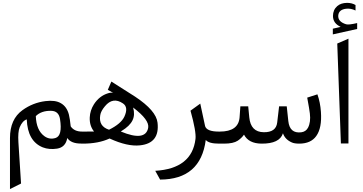

<svg xmlns="http://www.w3.org/2000/svg" viewBox="-20 -983 2487 1314"><path d="M225.1 -188.5Q228.5 -90.8 284.2 -50.8Q318.8 -25.9 359.9 -38.6Q408.7 -53.7 390.6 -168.9Q381.8 -223.6 330.1 -224.6Q263.2 -226.1 225.1 -188.5ZM463.9 -118.2Q487.8 -82.5 541.5 -82.5H553.7V-0.5H534.2Q465.8 -0.5 440.4 -38.6Q429.2 24.9 370.6 34.2Q316.4 42.5 272.5 25.4Q168.9 -16.6 163.1 -166Q133.3 -156.2 114.7 -111.8Q101.6 -80.1 106 -9.3L124 272.9L48.3 311V-38.6Q48.3 -167.5 133.8 -229Q204.6 -280.3 291 -291Q357.4 -299.3 395.5 -277.3Q437.5 -253.9 451.7 -198.2Q458.5 -169.9 463.9 -118.2Z M891.1 -247.1Q905.3 -196.8 886.7 -159.2Q868.2 -120.6 811 -85.9L806.6 -83Q975.6 -12.7 994.1 -107.9Q1004.4 -161.6 891.1 -247.1ZM755.4 -347.2Q730.5 -361.3 717.8 -368.2L742.2 -424.8Q742.2 -424.8 904.3 -321.8Q1048.8 -226.1 1058.1 -143.6Q1074.2 -2.4 938 11.7Q852.5 21 731 -34.7H730H729Q653.8 0 546.9 0H534.2V-82.5H566.9Q595.2 -82.5 623.5 -83Q591.8 -122.6 594.2 -179.2Q596.2 -227.1 623 -269.5Q659.7 -326.2 719.2 -344.7Q742.2 -351.6 755.4 -347.2ZM831.5 -185.5Q860.4 -249.5 821.3 -275.4Q752.4 -321.8 698.2 -255.9Q669.9 -222.2 666 -194.8Q653.3 -118.7 726.1 -95.2Q808.6 -135.7 831.5 -185.5Z M1283.7 -225.6 1350.6 -273.9Q1381.3 -126 1383.8 -119.1Q1396 -82.5 1477.1 -82.5H1486.8V0Q1479.5 0 1479.5 0Q1408.2 0 1388.2 -25.4Q1353 245.1 1075.7 246.1L1042.5 186Q1293.9 170.9 1317.9 -32.2Q1323.7 -82 1283.7 -225.6Z M1606.9 -20Q1576.7 0 1513.2 0H1471.7V-82.5H1484.4Q1611.8 -82.5 1619.6 -179.7L1625 -255.4H1678.7L1686 -179.7Q1695.8 -79.1 1785.2 -78.1Q1869.1 -77.1 1877 -144L1890.1 -255.4H1942.4L1953.1 -154.8Q1962.4 -67.9 2041.5 -77.6Q2073.2 -81.5 2087.9 -108.9Q2107.9 -147 2100.6 -206.5Q2097.7 -232.9 2082.5 -314.9L2152.3 -337.4Q2171.9 -282.2 2176.3 -217.3Q2184.1 -107.4 2144.5 -52.2Q2107.9 -0.5 2028.8 0Q1995.1 0 1978 -7.8Q1931.2 -27.8 1916.5 -70.8Q1894 1 1769.5 0Q1681.2 -1 1649.9 -61.5Q1633.8 -38.1 1606.9 -20Z M2257.8 -786.6 2311.5 -799.3Q2258.8 -823.2 2258.8 -873.5Q2258.8 -915.5 2288.1 -941.4Q2313 -962.9 2355 -963.4Q2388.2 -963.4 2413.1 -948.7V-911.1Q2381.3 -926.8 2349.6 -923.3Q2298.8 -918 2294.9 -877.4Q2291.5 -834.5 2348.6 -816.9Q2366.2 -811.5 2424.3 -825.2V-784.7L2257.8 -747.6ZM2288.1 -685.1 2364.7 -718.3V-1H2313Z"/></svg>

Font: Elshan
Style: Regular
Weight: 400
Foundry: DejaVu fonts team - Redesigned by Saber Rastikerdar (Samim font) - Edited by Jalil Hamdollahi
Version: Version 0.9.9; ttfautohint (v1.4.1.5-446e)